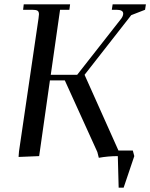

<svg xmlns="http://www.w3.org/2000/svg" viewBox="-20 -722 695 888"><path d="M65.9 3.9 67.9 -22 158.2 -637.2Q160.2 -650.9 160.2 -655.8Q160.2 -668.5 153.3 -672.6Q146.5 -676.8 127.9 -676.8H86.9L89.8 -702.1H304.2L300.8 -676.8H257.8L214.8 -376H336.9L541 -636.2Q549.8 -648.4 549.8 -659.2Q549.8 -676.8 518.1 -676.8H497.1L501 -702.1H654.8L650.9 -676.8L586.9 -651.9L371.1 -376L527.8 -25.9H594.2L601.1 0L551.8 146H528.8L524.9 0Q480 0 437 7.8L430.2 -19L279.8 -350.1H210.9L161.1 0Z"/></svg>

Font: Dihjauti S
Style: Bold Italic
Weight: 700
Italic angle: -9°
Designer: T. Christopher White
Version: Version 3.0.0